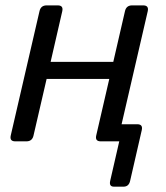

<svg xmlns="http://www.w3.org/2000/svg" viewBox="-20 -533 626 724"><path d="M37.6 0Q15.6 0 20.5 -22L128.9 -490.7Q133.8 -512.7 155.8 -512.7H197.8Q219.7 -512.7 214.8 -490.7L170.9 -299.8H407.2L451.2 -490.7Q456.1 -512.7 478 -512.7H520Q542 -512.7 537.1 -490.7L438.5 -64.5H497.6Q519.5 -64.5 514.6 -42.5L470.7 148.9Q465.8 170.9 445.8 170.9H409.7Q390.6 170.9 395.5 148.9L429.7 0H359.9Q337.9 0 342.8 -22L392.1 -235.4H155.8L106.4 -22Q101.6 0 79.6 0Z"/></svg>

Font: Istok Web
Style: Italic
Weight: 400
Italic angle: -13°
Designer: Andrey V. Panov
Foundry: Andrey V. Panov
Version: Version 1.0.2g